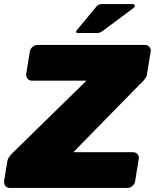

<svg xmlns="http://www.w3.org/2000/svg" viewBox="-40 -920 758 940"><path d="M340.8 -758.3Q332.5 -758.3 332.5 -764.2Q333.3 -765 333.3 -765.8Q333.3 -770 337.5 -774.2L431.7 -887.5Q440.8 -900 459.2 -900H605Q620 -900 620 -892.5V-890.8Q618.3 -885 615 -881.7L462.5 -768.3Q448.3 -758.3 436.7 -758.3ZM-20 -28.3V-33.3L-4.2 -129.2Q-3.3 -135.8 -0.8 -141.7Q1.7 -147.5 7.1 -154.6Q12.5 -161.7 15.4 -165Q18.3 -168.3 27.5 -177.1Q36.7 -185.8 38.3 -187.5L383.3 -525H116.7Q104.2 -525 96.2 -533.3Q88.3 -541.7 88.3 -553.3V-558.3L105.8 -666.7Q107.5 -680 118.8 -690Q130 -700 144.2 -700H669.2Q681.7 -700 690 -691.7Q698.3 -683.3 698.3 -671.7Q698.3 -670.8 697.9 -669.2Q697.5 -667.5 697.5 -666.7L680 -558.3Q679.2 -551.7 676.7 -545.8Q674.2 -540 668.8 -532.9Q663.3 -525.8 660.4 -522.5Q657.5 -519.2 648.3 -510.4Q639.2 -501.7 637.5 -500L319.2 -175H610.8Q623.3 -175 631.7 -166.7Q640 -158.3 640 -146.7Q640 -145.8 639.6 -144.2Q639.2 -142.5 639.2 -141.7L621.7 -33.3Q620 -20 608.8 -10Q597.5 0 583.3 0H8.3Q-4.2 0 -12.1 -8.3Q-20 -16.7 -20 -28.3Z"/></svg>

Font: BoonTook Mon
Style: Italic
Weight: 400
Italic angle: -9°
Designer: Sungsit Sawaiwan
Foundry: FontUni
Version: Version 3.0